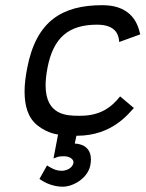

<svg xmlns="http://www.w3.org/2000/svg" viewBox="-20 -517 558 736"><path d="M162.1 -257.3C184.6 -374 244.1 -422.4 352.1 -422.4C430.2 -422.4 435.5 -376 437 -356L517.6 -385.3C511.7 -410.6 502.4 -439.9 477.1 -462.9C452.1 -485.4 418.5 -497.1 372.1 -497.1C218.3 -497.1 119.1 -436.5 84.5 -257.3C78.1 -224.6 74.2 -194.3 74.2 -167C74.2 -112.3 86.4 -65.4 124.5 -35.6C164.1 -4.4 202.6 -1.5 202.6 -1.5L185.1 90.3C199.7 85.4 201.2 82 224.6 82C246.1 82 261.7 92.3 261.7 105C261.7 106 261.2 107.4 261.2 108.4V109.4C256.3 127.9 234.4 137.7 216.8 137.7C191.9 137.7 174.8 126 160.2 117.2L131.3 168.9C155.3 186.5 188 198.7 220.2 198.7C261.2 198.7 316.4 166 326.2 116.7C327.6 108.9 328.6 101.6 328.6 94.7C328.6 57.1 306.2 35.2 266.6 33.2C267.1 32.2 270.5 13.7 272.9 3.4H274.9C411.1 3.4 473.1 -82.5 493.2 -103L440.4 -147.5C406.7 -105 363.8 -73.2 287.6 -73.2H281.2C235.4 -73.2 154.8 -75.7 154.8 -189.9C154.8 -209 157.2 -231.4 162.1 -257.3Z"/></svg>

Font: Fantasque Sans Mono
Style: RegItalic
Weight: 400
Italic angle: -11°
Monospace: yes
Designer: Jany Belluz
Version: Version 1.6.3